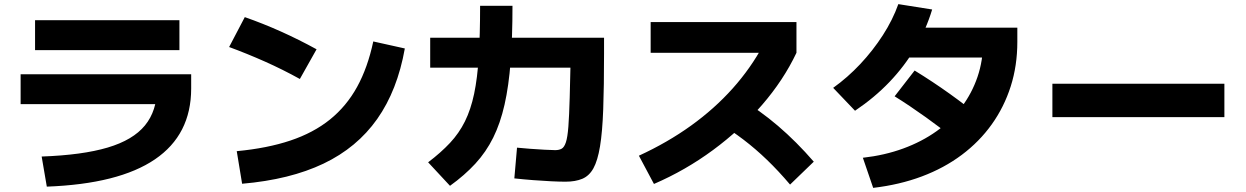

<svg xmlns="http://www.w3.org/2000/svg" viewBox="-20 -847 6040 931"><path d="M182 -88Q379 -95 502 -131.5Q625 -168 683 -239Q741 -310 741 -418L818 -342H80V-487H907V-418Q907 -194 731.5 -74.5Q556 45 207 58ZM150 -604V-749H850V-604Z M1128 -114Q1276 -128 1388 -165.5Q1500 -203 1580 -267.5Q1660 -332 1711.5 -425.5Q1763 -519 1790 -646L1943 -612Q1907 -409 1809 -270Q1711 -131 1548.5 -53.5Q1386 24 1154 44ZM1434 -464Q1351 -510 1264.5 -548.5Q1178 -587 1091 -619L1167 -764Q1344 -702 1515 -608Z M2722 34Q2693 34 2652.5 32Q2612 30 2566 26.5Q2520 23 2474 18L2487 -131Q2514 -128 2550.5 -125.5Q2587 -123 2620.5 -121Q2654 -119 2672 -119Q2691 -119 2703.5 -126Q2716 -133 2724 -157Q2732 -181 2736 -233Q2740 -285 2742.5 -375Q2745 -465 2748 -604L2832 -519H2066V-664H2909V-588Q2909 -428 2905 -317.5Q2901 -207 2889.5 -137.5Q2878 -68 2857.5 -31Q2837 6 2803.5 20Q2770 34 2722 34ZM2056 -60Q2118 -107 2162 -154Q2206 -201 2234.5 -258.5Q2263 -316 2279 -392Q2295 -468 2301.5 -572.5Q2308 -677 2308 -819H2465Q2465 -666 2456 -548Q2447 -430 2426.5 -339.5Q2406 -249 2371.5 -179.5Q2337 -110 2285 -53.5Q2233 3 2162 54Z M3078 -92Q3217 -156 3331 -238Q3445 -320 3533 -418.5Q3621 -517 3681 -629L3730 -591H3135V-740H3842V-591Q3779 -458 3675 -338Q3571 -218 3437.5 -119.5Q3304 -21 3151 45ZM3811 48Q3755 -18 3699.5 -71.5Q3644 -125 3585 -170Q3526 -215 3459 -255L3566 -370Q3663 -313 3752.5 -236.5Q3842 -160 3926 -63Z M4164 -82Q4270 -94 4360 -127Q4450 -160 4521.5 -211Q4593 -262 4643 -328.5Q4693 -395 4720 -474.5Q4747 -554 4747 -644L4815 -568H4335V-713H4913V-644Q4913 -529 4881 -428.5Q4849 -328 4789 -244Q4729 -160 4643.5 -96Q4558 -32 4450 8.5Q4342 49 4214 64ZM4020 -421Q4090 -471 4151.5 -536.5Q4213 -602 4261 -676.5Q4309 -751 4336 -827L4500 -801Q4470 -702 4418 -614Q4366 -526 4293.5 -450Q4221 -374 4126 -310ZM4645 -146Q4551 -220 4470 -278Q4389 -336 4318 -380L4415 -505Q4503 -451 4585.5 -392Q4668 -333 4743 -271Z M5083 -279V-441H5917V-279Z"/></svg>

Font: M PLUS 1 Thin ExtraBold
Style: Regular
Weight: 800
Version: Version 1.001